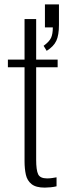

<svg xmlns="http://www.w3.org/2000/svg" viewBox="-20 -850 289 876"><path d="M184 6Q144 6 124 -10Q104 -26 98 -53Q92 -80 92 -114V-543H16V-578H92V-763H145V-578H243V-543H145V-121Q145 -74 154 -55Q163 -36 195 -36Q205 -36 216.5 -37.5Q228 -39 238 -41V0Q226 3 211 4.5Q196 6 184 6ZM193 -618 179 -641Q205 -660 213 -677.5Q221 -695 221 -725H185V-830H249V-736Q249 -690 237 -664Q225 -638 193 -618Z"/></svg>

Font: Oswald ExtraLight
Style: Regular
Weight: 250
Designer: Vernon Adams
Foundry: Vernon Adams
Version: Version 4.100; ttfautohint (v1.8.1.43-b0c9)